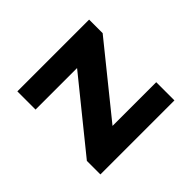

<svg xmlns="http://www.w3.org/2000/svg" viewBox="-126 -703 873 873"><g transform="rotate(-45 310.0 -267.0)"><path d="M72 -534V-417H339L72 -87V0H548V-117H267L533.5 -447V-534Z"/></g></svg>

Font: Monaspace Neon
Style: Bold
Weight: 700
Designer: Riley Cran & the Lettermatic Team
Foundry: Lettermatic
Version: Version 1.200 (Monaspace Neon)